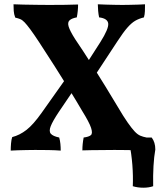

<svg xmlns="http://www.w3.org/2000/svg" viewBox="-20 -699 780 895"><path d="M670 3Q656 2 629 1.5Q602 1 571.5 0.5Q541 0 514 0Q489 0 459.5 0.5Q430 1 404.5 1Q379 1 364 2Q364 -13 365.5 -28Q367 -43 370 -58Q394 -61 403.5 -69Q413 -77 404.5 -103Q396 -129 363 -182Q338 -225 305 -278.5Q272 -332 235 -390Q198 -448 162 -503Q137 -541 121 -562.5Q105 -584 94.5 -595Q84 -606 74 -610Q64 -614 51 -617Q45 -633 44 -648Q43 -663 43 -679Q61 -678 90.5 -677.5Q120 -677 152.5 -676.5Q185 -676 209 -676Q247 -676 284 -676.5Q321 -677 344 -678Q344 -664 342.5 -648.5Q341 -633 338 -618Q315 -614 304.5 -604.5Q294 -595 300 -575Q306 -555 330 -517Q368 -461 404.5 -403.5Q441 -346 473 -293.5Q505 -241 529 -201Q556 -155 575 -128Q594 -101 607.5 -86.5Q621 -72 634 -66.5Q647 -61 663 -58Q667 -45 668.5 -29.5Q670 -14 670 3ZM30 3Q30 -13 31.5 -31Q33 -49 37 -60Q72 -69 103.5 -93.5Q135 -118 174 -173L288 -334L334 -295L254 -177Q226 -135 216.5 -111Q207 -87 217 -75.5Q227 -64 256 -58Q260 -44 261.5 -28.5Q263 -13 263 3Q238 1 205 0.5Q172 0 144 0Q125 0 104 0.5Q83 1 63.5 1.5Q44 2 30 3ZM410 -328 362 -369 448 -503Q487 -565 484.5 -589Q482 -613 442 -618Q439 -632 437.5 -648.5Q436 -665 436 -679Q453 -678 473.5 -677.5Q494 -677 514.5 -676.5Q535 -676 550 -676Q565 -676 585.5 -676.5Q606 -677 625 -677.5Q644 -678 656 -679Q656 -663 655.5 -647.5Q655 -632 651 -618Q627 -612 610 -602Q593 -592 574 -570.5Q555 -549 527 -506ZM599 169Q601 122 597 70Q593 18 583 -31L615 -58H687Q704 -36 704 -2Q698 31 695.5 75Q693 119 694 169Q674 176 648 176Q622 176 599 169Z"/></svg>

Font: Vollkorn
Style: Bold
Weight: 700
Designer: Friedrich Althausen
Foundry: Friedrich Althausen
Version: Version 5.000